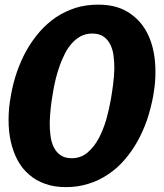

<svg xmlns="http://www.w3.org/2000/svg" viewBox="-20 -778 690 807"><path d="M257 8.5Q308 8.5 351.5 -5.5Q395 -18.5 433.5 -44.5Q471.5 -69.5 502 -104.5Q533.5 -140.5 557 -182.5Q580.5 -224 598 -274Q614 -321.5 624 -375Q638 -452 631 -523.5Q624 -593.5 595.5 -645.5Q567 -697 516.5 -728Q466.5 -758.5 392.5 -758.5Q342 -758.5 298 -745Q253.5 -730.5 216 -706Q177.5 -679.5 147.5 -645.5Q115.5 -608.5 92.5 -568Q69 -526.5 51.5 -476.5Q35 -429.5 25.5 -375Q16 -324 16 -274Q16 -224 25.5 -182.5Q35 -140 54 -104.5Q73 -69 102 -44.5Q130.5 -19 169.5 -5.5Q207 8.5 257 8.5ZM446 -360.5Q439.5 -322.5 427 -276.5Q414 -232.5 395 -196.5Q375.5 -160 347.5 -136.5Q319.5 -113 281 -113Q253.5 -113 235.5 -125Q217.5 -137 207 -157.5Q196 -178.5 192.5 -205.5Q188.5 -235.5 189 -263.5Q190 -294.5 193.5 -327.5Q196 -350.5 203 -391.5Q206.5 -413.5 214.5 -447.5Q220 -471 231.5 -503.5Q241 -529.5 254 -555Q267 -579.5 283.5 -597.5Q299.5 -615 321 -626.5Q342 -637 368 -637Q396 -637 414 -625Q432 -613 442.5 -593Q453.5 -572 457 -545.5Q461 -514.5 460.5 -487.5Q460 -461.5 455.5 -424Q452.5 -399.5 446 -360.5Z"/></svg>

Font: B612
Style: Regular
Weight: 700
Italic angle: -10°
Designer: Nicolas Chauveau, Thomas Paillot, Jonathan Favre-Lamarine, Jean-Luc Vinot
Foundry: AIRBUS
Version: Version 1.008